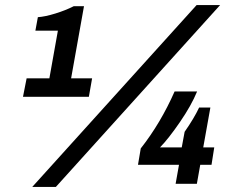

<svg xmlns="http://www.w3.org/2000/svg" viewBox="-20 -718 927 750"><path d="M106 12.2 748 -698.2H839.8L198.2 12.2ZM69.8 -339.8 84 -412.1H172.9L206.1 -598.1H118.2L127.9 -650.9Q156.2 -652.8 196.5 -665.3Q236.8 -677.7 268.1 -693.8H308.1L257.8 -412.1H339.8L327.1 -339.8ZM666 0 679.2 -74.2H519L529.8 -138.2Q607.4 -236.8 662.1 -360.8H750Q727.5 -306.2 683.1 -241.5Q638.7 -176.8 605 -142.1H689.9L701.2 -203.1Q738.3 -256.3 757.8 -297.9H801.8L773.9 -142.1H816.9L806.2 -74.2H762.2L749 0Z"/></svg>

Font: Archivo
Style: Bold Italic
Weight: 700
Italic angle: -10°
Designer: Hector Gatti
Foundry: Omnibus-Type
Version: Version 2.001